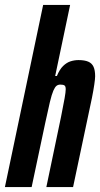

<svg xmlns="http://www.w3.org/2000/svg" viewBox="-37 -763 408 783"><path d="M-17 0 139 -743H249L188 -453H195Q206 -480 220.5 -494Q235 -508 251 -513Q267 -518 283 -518Q308 -518 323 -511.5Q338 -505 344.5 -490.5Q351 -476 351 -452Q351 -442 347.5 -418Q344 -394 338 -364L261 0H152L212 -287Q222 -337 226.5 -362.5Q231 -388 231 -399Q231 -411 226 -414.5Q221 -418 209 -418Q200 -418 193.5 -413Q187 -408 180.5 -393Q174 -378 166.5 -347Q159 -316 148 -264L92 0Z"/></svg>

Font: Saira UltraCondensed ExtraBold
Style: Italic
Weight: 800
Width: 1
Italic angle: -12°
Designer: Hector Gatti with collaboration of the Omnibus-Type team
Foundry: Omnibus-Type
Version: Version 1.101